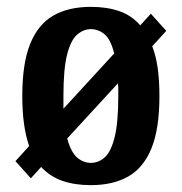

<svg xmlns="http://www.w3.org/2000/svg" viewBox="-20 -530 530 560"><path d="M245 10Q198 10 162 -2.5Q126 -15 100 -43L70 -10L25 -60L65 -104Q55 -133 50 -169Q45 -205 45 -250Q45 -345 68 -402Q91 -459 135.5 -484.5Q180 -510 245 -510Q292 -510 328 -497.5Q364 -485 389 -456L420 -490L465 -440L424 -395Q435 -367 440 -331Q445 -295 445 -250Q445 -155 422 -98Q399 -41 354.5 -15.5Q310 10 245 10ZM245 -55Q268 -55 286 -71.5Q304 -88 314.5 -130.5Q325 -173 325 -250Q325 -260 325 -269Q325 -278 324 -287L176 -126Q187 -86 205 -70.5Q223 -55 245 -55ZM165 -213 313 -374Q303 -415 285 -430Q267 -445 245 -445Q223 -445 204.5 -428.5Q186 -412 175.5 -370Q165 -328 165 -250Q165 -241 165 -231.5Q165 -222 165 -213Z"/></svg>

Font: Cuprum
Style: Regular
Weight: 400
Designer: Jovanny Lemonad
Foundry: Jovanny Lemonad
Version: Version 3.000